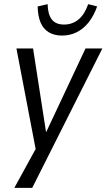

<svg xmlns="http://www.w3.org/2000/svg" viewBox="-20 -723 512 923"><path d="M49 180 157 -17V23L59 -490H139L204 -71H194L391 -490H472L135 180ZM278 -552Q240 -552 213.5 -568.5Q187 -585 174.5 -616Q162 -647 161 -692L209 -703Q210 -654 229 -629.5Q248 -605 288 -605Q328 -605 357.5 -629.5Q387 -654 404 -703L447 -692Q431 -647 406.5 -616Q382 -585 349.5 -568.5Q317 -552 278 -552Z"/></svg>

Font: Nunito Sans 10pt Condensed
Style: Italic
Weight: 400
Width: 3
Italic angle: -9°
Designer: Vernon Adams
Foundry: Vernon Adams
Version: Version 3.101;gftools[0.9.27]